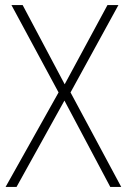

<svg xmlns="http://www.w3.org/2000/svg" viewBox="-20 -734 499 754"><path d="M456 0 257 -371 445 -714H402L234 -403L69 -714H25L210 -371L2 0H45L233 -339L413 0Z"/></svg>

Font: Noto Sans Lao UI SemCond ExtLt
Style: Regular
Weight: 200
Width: 4
Designer: Monotype Design Team
Foundry: Monotype Imaging Inc.
Version: Version 2.000